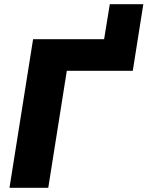

<svg xmlns="http://www.w3.org/2000/svg" viewBox="-20 -891 700 911"><path d="M25 0 137 -705H474L501 -871H660L610 -555H297L209 0Z"/></svg>

Font: Nunito Sans 12pt Black
Style: Italic
Weight: 900
Italic angle: -9°
Designer: Vernon Adams
Foundry: Vernon Adams
Version: Version 3.101;gftools[0.9.27]